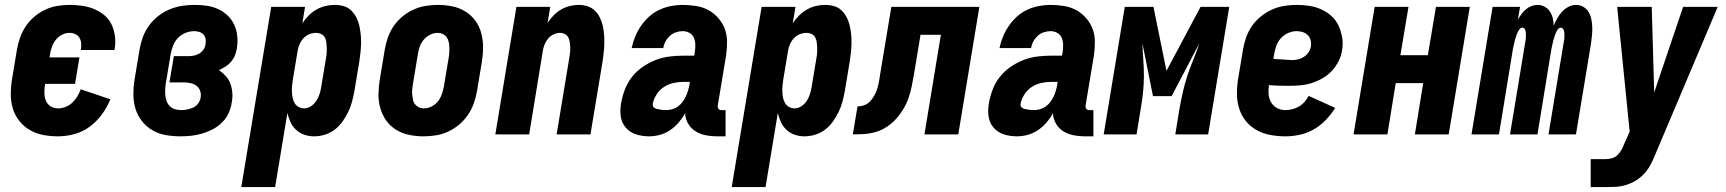

<svg xmlns="http://www.w3.org/2000/svg" viewBox="-20 -548 7040 783"><path d="M216 8Q186 8 156.5 2.5Q127 -3 102 -17.5Q77 -32 59 -54.5Q41 -77 32.5 -105Q24 -133 24 -163.5Q24 -194 29 -225L49 -345Q53 -369 61.5 -393.5Q70 -418 84.5 -440Q99 -462 119.5 -479.5Q140 -497 164.5 -508.5Q189 -520 214 -524Q239 -528 263 -528Q289 -528 314.5 -524.5Q340 -521 363 -511.5Q386 -502 405 -486.5Q424 -471 434.5 -449Q445 -427 448.5 -402Q452 -377 448 -350L447 -344H310V-346Q312 -359 311 -371.5Q310 -384 304 -394Q298 -404 287 -409Q276 -414 263 -414Q248 -414 233 -406.5Q218 -399 207.5 -385.5Q197 -372 191.5 -356.5Q186 -341 184 -326L182 -314H304L286 -206H164Q161 -189 161 -171.5Q161 -154 166.5 -139Q172 -124 185.5 -115Q199 -106 217 -106Q232 -106 247.5 -112Q263 -118 275 -129.5Q287 -141 295.5 -155Q304 -169 309 -184L430 -143Q417 -111 396 -82Q375 -53 346 -31.5Q317 -10 283 -1Q249 8 216 8Z M717 8Q686 8 656.5 3Q627 -2 602 -16.5Q577 -31 559 -54Q541 -77 532.5 -104.5Q524 -132 524 -163Q524 -194 529 -225L549 -345Q553 -370 562 -395Q571 -420 587 -442.5Q603 -465 624.5 -482Q646 -499 671 -509.5Q696 -520 722 -524Q748 -528 773 -528Q799 -528 823.5 -524.5Q848 -521 869.5 -511Q891 -501 908 -485Q925 -469 935 -447.5Q945 -426 947.5 -401.5Q950 -377 946 -351Q944 -337 938.5 -323Q933 -309 923 -297Q913 -285 899.5 -276.5Q886 -268 873 -262Q888 -252 900.5 -238Q913 -224 919.5 -206.5Q926 -189 927.5 -169.5Q929 -150 925 -130Q922 -108 912.5 -87Q903 -66 886 -49Q869 -32 848 -21Q827 -10 805 -3.5Q783 3 761 5.5Q739 8 717 8ZM719 -99Q731 -99 743.5 -101.5Q756 -104 768 -109.5Q780 -115 788 -126Q796 -137 798 -149Q801 -163 796.5 -176.5Q792 -190 781.5 -198Q771 -206 757 -209Q743 -212 729 -212H671L689 -319H747Q758 -319 769.5 -321Q781 -323 791.5 -329Q802 -335 809.5 -345.5Q817 -356 818 -367Q820 -378 818.5 -388.5Q817 -399 810.5 -406.5Q804 -414 793.5 -417.5Q783 -421 773 -421Q755 -421 737 -414Q719 -407 706 -393.5Q693 -380 686 -362.5Q679 -345 676 -327L656 -207Q654 -194 653.5 -181.5Q653 -169 654.5 -156.5Q656 -144 660.5 -133Q665 -122 673.5 -114Q682 -106 694 -102.5Q706 -99 719 -99Z M964 215 1086 -520H1224L1213 -453Q1224 -470 1238.5 -484.5Q1253 -499 1270.5 -509Q1288 -519 1307 -523.5Q1326 -528 1345 -528Q1364 -528 1381.5 -523Q1399 -518 1411.5 -506Q1424 -494 1432.5 -478Q1441 -462 1445 -444.5Q1449 -427 1451 -408.5Q1453 -390 1452.5 -371Q1452 -352 1450 -333Q1448 -314 1445 -295L1425 -175Q1421 -154 1415.5 -133Q1410 -112 1400 -91.5Q1390 -71 1376.5 -52Q1363 -33 1344.5 -19Q1326 -5 1304 1.5Q1282 8 1261 8Q1240 8 1221 1.5Q1202 -5 1187.5 -18.5Q1173 -32 1165 -49.5Q1157 -67 1152 -87L1102 215ZM1220 -106Q1235 -106 1248.5 -115Q1262 -124 1270.5 -137.5Q1279 -151 1283.5 -165.5Q1288 -180 1290 -194L1310 -314Q1312 -325 1312.5 -335.5Q1313 -346 1312.5 -356.5Q1312 -367 1310.5 -377.5Q1309 -388 1304 -396.5Q1299 -405 1289.5 -409.5Q1280 -414 1269 -414Q1255 -414 1241.5 -408.5Q1228 -403 1218 -392.5Q1208 -382 1202 -368.5Q1196 -355 1194 -342L1174 -222Q1172 -209 1171 -197Q1170 -185 1170.5 -173Q1171 -161 1173.5 -149Q1176 -137 1181.5 -127.5Q1187 -118 1197.5 -112Q1208 -106 1220 -106Z M1707 8Q1677 8 1648 2Q1619 -4 1595 -19Q1571 -34 1555 -56.5Q1539 -79 1531 -107Q1523 -135 1523.5 -164.5Q1524 -194 1529 -225L1549 -345Q1553 -369 1561.5 -394Q1570 -419 1585 -441Q1600 -463 1621 -480.5Q1642 -498 1666.5 -509Q1691 -520 1716 -524Q1741 -528 1766 -528Q1796 -528 1825 -522Q1854 -516 1878 -501Q1902 -486 1918.5 -463.5Q1935 -441 1942.5 -413Q1950 -385 1950 -355.5Q1950 -326 1945 -295L1925 -175Q1921 -151 1912 -126Q1903 -101 1888 -79Q1873 -57 1852 -39.5Q1831 -22 1807 -11Q1783 0 1757.5 4Q1732 8 1707 8ZM1708 -106Q1724 -106 1739.5 -113.5Q1755 -121 1765.5 -134Q1776 -147 1781.5 -163Q1787 -179 1790 -194L1810 -314Q1812 -325 1812.5 -336Q1813 -347 1812.5 -357.5Q1812 -368 1809.5 -378.5Q1807 -389 1801 -397Q1795 -405 1785.5 -409.5Q1776 -414 1765 -414Q1749 -414 1734 -406.5Q1719 -399 1708 -386Q1697 -373 1691.5 -357Q1686 -341 1684 -326L1664 -206Q1662 -195 1661 -184Q1660 -173 1661 -162.5Q1662 -152 1664 -141.5Q1666 -131 1672.5 -123Q1679 -115 1688 -110.5Q1697 -106 1708 -106Z M2000 0 2086 -520H2224L2213 -455Q2224 -471 2237.5 -485Q2251 -499 2268 -509Q2285 -519 2303.5 -523.5Q2322 -528 2340 -528Q2359 -528 2376 -522.5Q2393 -517 2405.5 -505Q2418 -493 2426 -477Q2434 -461 2438 -443.5Q2442 -426 2443.5 -407.5Q2445 -389 2444.5 -370.5Q2444 -352 2442 -333Q2440 -314 2437 -295L2388 0H2250L2302 -314Q2304 -325 2305 -335.5Q2306 -346 2305.5 -356.5Q2305 -367 2303.5 -377Q2302 -387 2297.5 -395.5Q2293 -404 2283.5 -409Q2274 -414 2264 -414Q2251 -414 2238 -408Q2225 -402 2216 -391.5Q2207 -381 2201.5 -368Q2196 -355 2194 -342L2138 0Z M2627 8Q2599 8 2574 0Q2549 -8 2532 -27.5Q2515 -47 2511.5 -73.5Q2508 -100 2513 -128Q2518 -156 2528.5 -183.5Q2539 -211 2557.5 -234.5Q2576 -258 2601.5 -275.5Q2627 -293 2654.5 -303.5Q2682 -314 2710.5 -317.5Q2739 -321 2766 -321H2811L2814 -339Q2816 -353 2815.5 -367.5Q2815 -382 2809.5 -394.5Q2804 -407 2791.5 -414Q2779 -421 2764 -421Q2751 -421 2737 -416.5Q2723 -412 2712 -402Q2701 -392 2694 -379Q2687 -366 2685 -352H2556Q2561 -376 2570.5 -399Q2580 -422 2594.5 -443Q2609 -464 2628 -481Q2647 -498 2670 -508.5Q2693 -519 2717 -523.5Q2741 -528 2764 -528Q2792 -528 2819.5 -523.5Q2847 -519 2869.5 -506.5Q2892 -494 2909.5 -474Q2927 -454 2936 -429.5Q2945 -405 2945 -377Q2945 -349 2941 -321L2907 -117Q2906 -110 2910 -104.5Q2914 -99 2922 -99H2939V8H2904Q2880 8 2857.5 3.5Q2835 -1 2816.5 -12.5Q2798 -24 2786.5 -43.5Q2775 -63 2774 -86Q2763 -66 2747.5 -48Q2732 -30 2712.5 -17Q2693 -4 2671 2Q2649 8 2627 8ZM2696 -99Q2709 -99 2721.5 -102.5Q2734 -106 2745 -114Q2756 -122 2764 -133Q2772 -144 2777.5 -156Q2783 -168 2786.5 -180.5Q2790 -193 2792 -205L2793 -214H2766Q2746 -214 2726 -209.5Q2706 -205 2688 -193.5Q2670 -182 2658 -163.5Q2646 -145 2642 -125Q2641 -119 2643.5 -114Q2646 -109 2651 -106.5Q2656 -104 2662 -103Q2668 -102 2673.5 -101Q2679 -100 2684.5 -99.5Q2690 -99 2696 -99Z M2964 215 3086 -520H3224L3213 -453Q3224 -470 3238.5 -484.5Q3253 -499 3270.5 -509Q3288 -519 3307 -523.5Q3326 -528 3345 -528Q3364 -528 3381.5 -523Q3399 -518 3411.5 -506Q3424 -494 3432.5 -478Q3441 -462 3445 -444.5Q3449 -427 3451 -408.5Q3453 -390 3452.5 -371Q3452 -352 3450 -333Q3448 -314 3445 -295L3425 -175Q3421 -154 3415.5 -133Q3410 -112 3400 -91.5Q3390 -71 3376.5 -52Q3363 -33 3344.5 -19Q3326 -5 3304 1.5Q3282 8 3261 8Q3240 8 3221 1.5Q3202 -5 3187.5 -18.5Q3173 -32 3165 -49.5Q3157 -67 3152 -87L3102 215ZM3220 -106Q3235 -106 3248.5 -115Q3262 -124 3270.5 -137.5Q3279 -151 3283.5 -165.5Q3288 -180 3290 -194L3310 -314Q3312 -325 3312.5 -335.5Q3313 -346 3312.5 -356.5Q3312 -367 3310.5 -377.5Q3309 -388 3304 -396.5Q3299 -405 3289.5 -409.5Q3280 -414 3269 -414Q3255 -414 3241.5 -408.5Q3228 -403 3218 -392.5Q3208 -382 3202 -368.5Q3196 -355 3194 -342L3174 -222Q3172 -209 3171 -197Q3170 -185 3170.5 -173Q3171 -161 3173.5 -149Q3176 -137 3181.5 -127.5Q3187 -118 3197.5 -112Q3208 -106 3220 -106Z M3458 0 3477 -114Q3492 -114 3506 -119.5Q3520 -125 3530.5 -137Q3541 -149 3548 -163Q3555 -177 3559 -191.5Q3563 -206 3565.5 -220.5Q3568 -235 3570 -249L3615 -520H3974L3888 0H3750L3817 -406H3734L3707 -243Q3703 -219 3698 -195.5Q3693 -172 3685.5 -149.5Q3678 -127 3665 -105Q3652 -83 3635 -64Q3618 -45 3597 -31Q3576 -17 3552 -10Q3528 -3 3504.5 -1.5Q3481 0 3458 0Z M4127 8Q4099 8 4074 0Q4049 -8 4032 -27.5Q4015 -47 4011.5 -73.5Q4008 -100 4013 -128Q4018 -156 4028.5 -183.5Q4039 -211 4057.5 -234.5Q4076 -258 4101.5 -275.5Q4127 -293 4154.5 -303.5Q4182 -314 4210.5 -317.5Q4239 -321 4266 -321H4311L4314 -339Q4316 -353 4315.5 -367.5Q4315 -382 4309.5 -394.5Q4304 -407 4291.5 -414Q4279 -421 4264 -421Q4251 -421 4237 -416.5Q4223 -412 4212 -402Q4201 -392 4194 -379Q4187 -366 4185 -352H4056Q4061 -376 4070.5 -399Q4080 -422 4094.5 -443Q4109 -464 4128 -481Q4147 -498 4170 -508.5Q4193 -519 4217 -523.5Q4241 -528 4264 -528Q4292 -528 4319.5 -523.5Q4347 -519 4369.5 -506.5Q4392 -494 4409.5 -474Q4427 -454 4436 -429.5Q4445 -405 4445 -377Q4445 -349 4441 -321L4407 -117Q4406 -110 4410 -104.5Q4414 -99 4422 -99H4439V8H4404Q4380 8 4357.5 3.5Q4335 -1 4316.5 -12.5Q4298 -24 4286.5 -43.5Q4275 -63 4274 -86Q4263 -66 4247.5 -48Q4232 -30 4212.5 -17Q4193 -4 4171 2Q4149 8 4127 8ZM4196 -99Q4209 -99 4221.5 -102.5Q4234 -106 4245 -114Q4256 -122 4264 -133Q4272 -144 4277.5 -156Q4283 -168 4286.5 -180.5Q4290 -193 4292 -205L4293 -214H4266Q4246 -214 4226 -209.5Q4206 -205 4188 -193.5Q4170 -182 4158 -163.5Q4146 -145 4142 -125Q4141 -119 4143.5 -114Q4146 -109 4151 -106.5Q4156 -104 4162 -103Q4168 -102 4173.5 -101Q4179 -100 4184.5 -99.5Q4190 -99 4196 -99Z M4481 0 4567 -520H4684L4737 -259L4876 -520H4993L4907 0H4773L4790 -104Q4796 -138 4803.5 -171.5Q4811 -205 4822 -238.5Q4833 -272 4846.5 -304.5Q4860 -337 4871 -371L4758 -156H4682L4639 -371Q4640 -337 4642.5 -304.5Q4645 -272 4645 -238.5Q4645 -205 4641.5 -171.5Q4638 -138 4632 -104L4615 0Z M5222 8Q5191 8 5161 2.5Q5131 -3 5105.5 -17Q5080 -31 5061.5 -53.5Q5043 -76 5034 -104Q5025 -132 5024.5 -162.5Q5024 -193 5029 -225L5049 -345Q5053 -370 5061.5 -394.5Q5070 -419 5085 -441Q5100 -463 5121.5 -480.5Q5143 -498 5167.5 -509Q5192 -520 5217.5 -524Q5243 -528 5268 -528Q5294 -528 5320 -524Q5346 -520 5369 -509.5Q5392 -499 5410.5 -482Q5429 -465 5439 -443Q5449 -421 5453.5 -395Q5458 -369 5453 -343Q5450 -320 5439 -298.5Q5428 -277 5411.5 -259Q5395 -241 5373 -228.5Q5351 -216 5328.5 -209Q5306 -202 5283 -200Q5260 -198 5238 -198Q5217 -198 5196.5 -198.5Q5176 -199 5155 -201Q5152 -183 5153.5 -164.5Q5155 -146 5163.5 -131Q5172 -116 5187.5 -107.5Q5203 -99 5222 -99Q5236 -99 5250 -102.5Q5264 -106 5277 -113.5Q5290 -121 5300 -132.5Q5310 -144 5317 -157L5425 -108Q5409 -82 5387 -59Q5365 -36 5338 -20.5Q5311 -5 5281 1.5Q5251 8 5222 8ZM5250 -303Q5262 -303 5274.5 -306Q5287 -309 5298 -316.5Q5309 -324 5316.5 -335Q5324 -346 5326 -359Q5328 -372 5325 -384Q5322 -396 5313.5 -404.5Q5305 -413 5293 -417Q5281 -421 5268 -421Q5251 -421 5233.5 -413.5Q5216 -406 5203.5 -392Q5191 -378 5185 -361Q5179 -344 5176 -327L5173 -308Q5183 -307 5192 -306.5Q5201 -306 5211 -305.5Q5221 -305 5230.5 -304Q5240 -303 5250 -303Z M5500 0 5586 -520H5724L5691 -323H5803L5836 -520H5974L5888 0H5750L5784 -209H5672L5638 0Z M5981 0 6067 -520H6179L6170 -468Q6177 -480 6185 -491Q6193 -502 6203.5 -510.5Q6214 -519 6226 -523.5Q6238 -528 6251 -528Q6266 -528 6279.5 -520.5Q6293 -513 6301 -500.5Q6309 -488 6312.5 -473.5Q6316 -459 6316 -443Q6322 -458 6330.5 -473Q6339 -488 6350.5 -500.5Q6362 -513 6377 -520.5Q6392 -528 6407 -528Q6424 -528 6438 -519.5Q6452 -511 6459.5 -497.5Q6467 -484 6470 -468Q6473 -452 6473.5 -435Q6474 -418 6472 -401.5Q6470 -385 6468 -368L6407 0H6295L6359 -387Q6360 -394 6360 -401Q6360 -408 6359.5 -415Q6359 -422 6355.5 -428.5Q6352 -435 6345 -435Q6337 -435 6332 -427Q6327 -419 6324 -411.5Q6321 -404 6318.5 -396Q6316 -388 6314 -380.5Q6312 -373 6310.5 -365Q6309 -357 6307 -349L6250 0H6138L6202 -387Q6203 -394 6203 -401Q6203 -408 6202.5 -415Q6202 -422 6199 -428.5Q6196 -435 6188 -435Q6181 -435 6175.5 -427Q6170 -419 6167 -411.5Q6164 -404 6161.5 -396Q6159 -388 6157 -380.5Q6155 -373 6153.5 -365Q6152 -357 6150 -349L6093 0Z M6467 215V101H6527Q6540 101 6553 97.5Q6566 94 6576 84.5Q6586 75 6592.5 63Q6599 51 6604 38L6626 -11L6575 -520H6716L6726 -171L6844 -520H6985L6730 83Q6722 103 6711.5 123Q6701 143 6686 159.5Q6671 176 6651.5 188Q6632 200 6610.5 206.5Q6589 213 6568.5 214Q6548 215 6527 215Z"/></svg>

Font: Iosevka SS18 Heavy
Style: Italic
Weight: 900
Italic angle: -9°
Monospace: yes
Designer: Belleve Invis
Foundry: Belleve Invis
Version: Version 25.1.1; ttfautohint (v1.8.4)